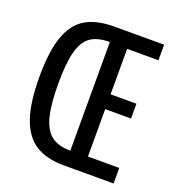

<svg xmlns="http://www.w3.org/2000/svg" viewBox="-132 -840 884 949"><g transform="rotate(20 310.0 -365.0)"><path d="M313.5 0V-730H405.3V0ZM570 0H366.5V-81.8H570ZM541.2 -331.2H371.5V-409H541.2ZM366.5 -648.2V-730H570V-648.2ZM310.3 -79.5H356.5V0H308Q216.5 0 159 -36.5Q101.5 -73 73.2 -154.2Q45 -235.5 45 -370.8Q45 -505.8 73.2 -584.2Q101.3 -662.5 158.4 -696.2Q215.5 -730 308 -730H356.5V-650.5H310.3Q247.7 -650.5 211.8 -624.5Q176 -598.5 160.1 -538.2Q144.2 -478 144.2 -370.8Q144.2 -263.3 160.2 -200.2Q176.2 -137 212.2 -108.2Q248.2 -79.5 310.3 -79.5Z"/></g></svg>

Font: Monaspace Neon Var
Style: Regular
Weight: 400
Designer: Riley Cran and the Lettermatic Team
Version: Version 1.000 (Monaspace Neon Var)